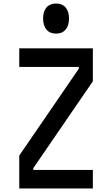

<svg xmlns="http://www.w3.org/2000/svg" viewBox="-20 -1076 640 1096"><path d="M90 0V-188L430 -684V-694H90V-800H510V-612L170 -116V-106H510V0ZM300 -884Q265 -884 245.5 -907Q226 -930 226 -971Q226 -1011 245.5 -1033.5Q265 -1056 300 -1056Q335 -1056 354.5 -1033.5Q374 -1011 374 -970Q374 -930 354.5 -907Q335 -884 300 -884Z"/></svg>

Font: Martian Mono Condensed
Style: Regular
Weight: 400
Width: 3
Designer: Roman Shamin
Foundry: Evil Martians
Version: Version 1.000